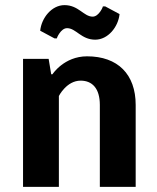

<svg xmlns="http://www.w3.org/2000/svg" viewBox="-20 -730 615 750"><path d="M295 -415C340 -415 370 -385 370 -320V0H510V-320C510 -440 440 -510 320 -510C230 -510 185 -440 185 -440H180L170 -500H70V0H210V-355C210 -355 240 -415 295 -415ZM391 -705H382C383 -705 367 -665 342 -665C307 -665 287 -710 232 -710C182 -710 142 -660 137 -610L193 -580H202C201 -580 217 -620 242 -620C277 -620 297 -575 352 -575C402 -575 442 -625 447 -675Z"/></svg>

Font: Scada
Style: Bold
Weight: 700
Designer: Jovanny Lemonad
Foundry: Jovanny Lemonad
Version: Version 3.005